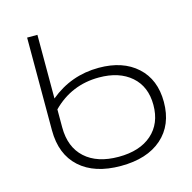

<svg xmlns="http://www.w3.org/2000/svg" viewBox="-104 -804 918 918"><g transform="rotate(-15 355.0 -345.5)"><path d="M661 -234Q661 -120 587.5 -55.5Q514 9 384 9Q254 9 181.5 -56.5Q109 -122 109 -241V-700H160V-385Q265 -472 402 -472Q521 -472 591 -408.5Q661 -345 661 -234ZM609 -233Q609 -324 550 -375.5Q491 -427 391 -427Q255 -427 160 -331V-242Q160 -144 219.5 -90Q279 -36 385 -36Q490 -36 549.5 -88.5Q609 -141 609 -233Z"/></g></svg>

Font: Montserrat Alternates Light
Style: Regular
Weight: 300
Designer: Julieta Ulanovsky
Foundry: Julieta Ulanovsky
Version: Version 7.200